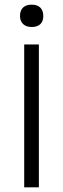

<svg xmlns="http://www.w3.org/2000/svg" viewBox="-20 -805 272 825"><path d="M66 -736Q66 -760 79 -772.5Q92 -785 116 -785Q140 -785 153 -772.5Q166 -760 166 -736Q166 -713 153 -701Q140 -689 116 -689Q93 -689 79.5 -701.5Q66 -714 66 -736ZM84 -614H147V0H84Z"/></svg>

Font: Athiti
Style: Regular
Weight: 400
Designer: CadsonDemak Team
Foundry: CadsonDemak
Version: Version 1.033